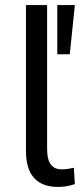

<svg xmlns="http://www.w3.org/2000/svg" viewBox="-20 -725 329 754"><path d="M207 9Q146 9 114 -26Q82 -61 82 -132V-705H165V-138Q165 -118 169.5 -100.5Q174 -83 186.5 -71.5Q199 -60 222 -60Q235 -60 248 -62Q261 -64 270 -66L274 -2Q256 4 241 6.5Q226 9 207 9ZM205 -512V-705H274L254 -512Z"/></svg>

Font: Nunito Sans 7pt Condensed
Style: Regular
Weight: 400
Width: 3
Designer: Vernon Adams
Foundry: Vernon Adams
Version: Version 3.101;gftools[0.9.27]